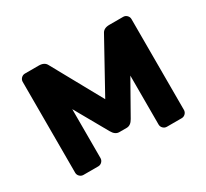

<svg xmlns="http://www.w3.org/2000/svg" viewBox="-111 -686 917 853"><g transform="rotate(-30 348.0 -260.0)"><path d="M490 -500 348 -243 206 -500C199.3 -513.3 186.3 -520 167 -520H96C88.7 -520 82.3 -517.3 77 -512C71.7 -506.7 69 -500.3 69 -493V-27C69 -19.7 71.7 -13.3 77 -8C82.3 -2.7 88.7 0 96 0H172C179.3 0 185.7 -2.7 191 -8C196.3 -13.3 199 -19.7 199 -27V-278L294 -110C303.3 -93.3 315 -85 329 -85H367C381 -85 392.7 -93.3 402 -110L497 -278V-27C497 -19.7 499.7 -13.3 505 -8C510.3 -2.7 516.7 0 524 0H600C607.3 0 613.7 -2.7 619 -8C624.3 -13.3 627 -19.7 627 -27V-493C627 -500.3 624.3 -506.7 619 -512C613.7 -517.3 607.3 -520 600 -520H529C509.7 -520 496.7 -513.3 490 -500Z"/></g></svg>

Font: Rubik
Style: Regular
Weight: 500
Designer: Hubert & Fischer
Foundry: Hubert & Fischer
Version: Version 1.100